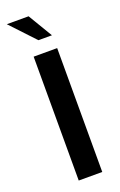

<svg xmlns="http://www.w3.org/2000/svg" viewBox="-140 -683 450 721"><g transform="rotate(-20 85.0 -322.0)"><path d="M43 0V-495H137V0ZM81 -547 -10 -644H77L135 -547Z"/></g></svg>

Font: Alumni Sans SemiBold
Style: Regular
Weight: 600
Designer: Robert E. Leuschke
Foundry: Robert E. Leuschke
Version: Version 1.018